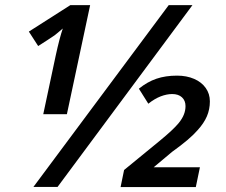

<svg xmlns="http://www.w3.org/2000/svg" viewBox="-20 -734 888 754"><path d="M226.6 -622.1 207 -605.5 194.3 -595.2Q168.5 -577.6 129.9 -553.2L93.3 -609.9L256.3 -713.9H334L242.7 -285.6H149.9L199.2 -517.6Q213.9 -585 226.6 -622.1ZM642.6 -713.9H735.8L206.1 0H111.3ZM467.3 -66.4 607.9 -181.6Q659.7 -224.1 681.6 -250.5Q695.8 -268.1 702.1 -284.2Q708.5 -300.3 708.5 -317.4Q708.5 -338.9 694.6 -351.8Q680.7 -364.7 656.2 -364.7Q634.8 -364.7 610.8 -355.5Q586.9 -346.2 562.5 -326.7L525.4 -385.7Q558.6 -412.6 594.2 -424.8Q629.9 -437 675.3 -437Q712.9 -437 742.2 -424.3Q771.5 -411.6 787.8 -388.7Q804.2 -365.7 804.2 -335.9Q804.2 -304.7 792.5 -277.3Q780.8 -250 755.9 -222.7Q725.6 -187.5 655.8 -137.7L583.5 -77.1H765.1L749 0.5H453.6Z"/></svg>

Font: Viking Open Sans Light
Style: Bold Italic
Weight: 600
Italic angle: -12°
Foundry: Ascender Corporation
Version: Version 2.000